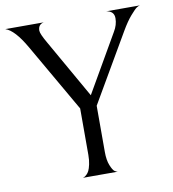

<svg xmlns="http://www.w3.org/2000/svg" viewBox="-84 -757 745 826"><g transform="rotate(-10 288.0 -344.0)"><path d="M435 -688H582Q576 -687 568 -682Q560 -677 539.5 -653.5Q519 -630 497 -592L324 -295V-93Q324 -57 333.5 -34Q343 -11 350.5 -6Q358 -1 364 0H212Q215 -1 218.5 -2.5Q222 -4 228.5 -10Q235 -16 239.5 -25Q244 -34 248 -52Q252 -70 252 -93V-296L81 -593Q34 -675 -6 -688H162Q137 -683 137 -656Q137 -642 162 -599L307 -344L452 -595Q469 -623 469 -652Q469 -683 435 -688Z"/></g></svg>

Font: Bellefair
Style: Regular
Weight: 400
Designer: Nick Shinn, Liron Lavi Turkenic
Foundry: Shinntype
Version: Version 1.003;PS 001.003;hotconv 1.0.88;makeotf.lib2.5.64775